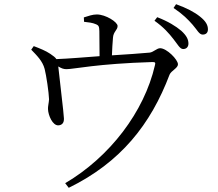

<svg xmlns="http://www.w3.org/2000/svg" viewBox="-20 -829 1040 916"><path d="M807 -643C828 -617 838 -595 854 -595C869 -595 879 -605 879 -621C879 -641 870 -659 845 -682C819 -704 782 -727 730 -747L717 -730C761 -699 787 -669 807 -643ZM899 -711C921 -686 930 -664 947 -664C962 -664 972 -672 972 -689C972 -709 962 -728 934 -750C908 -771 872 -790 820 -809L808 -791C854 -760 877 -736 899 -711ZM381 -725C401 -723 423 -720 436 -714C452 -708 453 -702 454 -681L455 -561C387 -556 305 -549 249 -547C244 -555 235 -562 220 -572C198 -587 170 -598 141 -609L129 -592C156 -564 183 -538 193 -500C201 -469 213 -388 214 -355C213 -338 208 -320 209 -308C210 -279 231 -229 259 -231C275 -232 286 -242 285 -264C285 -283 262 -469 258 -512C273 -503 283 -499 297 -499C332 -499 442 -525 707 -533C720 -533 723 -531 719 -517C668 -296 505 -81 291 45L308 67C555 -54 699 -235 789 -473C797 -492 829 -504 829 -522C829 -545 775 -599 744 -599C728 -599 712 -580 694 -578C653 -574 578 -569 514 -565C515 -593 517 -628 519 -649C521 -679 541 -685 541 -705C541 -724 484 -760 442 -760C421 -760 403 -753 380 -746Z"/></svg>

Font: Harano Aji Mincho CN
Style: Regular
Weight: 400
Foundry: Masamichi Hosoda
Version: HaranoAjiMinchoCN-Regular version 20230610;ttx 4.39.4